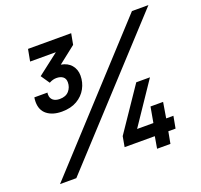

<svg xmlns="http://www.w3.org/2000/svg" viewBox="-122 -837 1018 974"><g transform="rotate(-20 387.0 -350.0)"><path d="M42 0 685 -700H774L130 0ZM566 0 577 -64H414L424 -120L582 -353H656L505 -129H593L608 -213H676L662 -129H701L689 -64H650L638 0ZM178 -342Q128 -342 98 -365.5Q68 -389 68 -434Q68 -440 68.5 -446Q69 -452 70 -458H141Q140 -456 140 -453Q140 -450 140 -447Q140 -428 153 -417Q166 -406 189 -406Q222 -406 239 -425.5Q256 -445 256 -472Q256 -492 243 -502Q230 -512 208 -512Q199 -512 189.5 -509.5Q180 -507 169 -501L137 -548L251 -636H112L124 -700H357L346 -641L253 -568Q289 -562 308.5 -538.5Q328 -515 328 -482Q328 -445 310.5 -413Q293 -381 259.5 -361.5Q226 -342 178 -342Z"/></g></svg>

Font: Rethink Sans SemiBold
Style: Italic
Weight: 600
Italic angle: -10°
Designer: The Rethink Sans project authors (Hans Thiessen). DM Sans designed by Colophon Foundry.
Foundry: Rethink Communications LLC
Version: Version 1.001